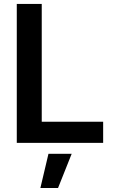

<svg xmlns="http://www.w3.org/2000/svg" viewBox="-20 -727 581 977"><path d="M65.4 -707H192.4V-107.4H504.9V0H65.4ZM226.6 55.7H344.7L275.4 229.5H185.5Z"/></svg>

Font: Pretendard JP SemiBold
Style: Regular
Weight: 600
Designer: Base glyphs from Inter by Rasmus Andersson; Hangeul glyphs from Noto Sans CJK(Source Han Sans) by Jang Soo-young and Kan
Foundry: Kil Hyung-jin
Version: Version 1.309